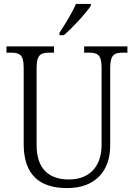

<svg xmlns="http://www.w3.org/2000/svg" viewBox="-20 -951 684 981"><path d="M284 -784V-771H306C352 -810 421 -886 444 -921V-931H368C349 -886 313 -828 284 -784ZM323 10C469 10 543 -79 543 -208V-603C543 -672 564 -682 610 -682H631V-714H410V-682H433C478 -682 499 -672 499 -605V-209C499 -113 448 -34 332 -34C233 -34 167 -85 167 -210V-603C167 -672 188 -682 234 -682H256V-714H13V-682H34C80 -682 101 -672 101 -606V-215C101 -53 187 10 323 10Z"/></svg>

Font: Noto Serif Sinhala SemiCondensed Light
Style: Regular
Weight: 300
Width: 4
Designer: Jelle Bosma - Monotype Design Team
Foundry: Monotype Imaging Inc.
Version: Version 2.007